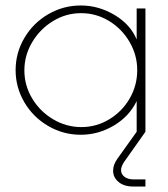

<svg xmlns="http://www.w3.org/2000/svg" viewBox="-20 -481 612 701"><path d="M434 109Q422 126 422 140Q422 155 434.5 164.5Q447 174 468 174H511V200H466Q433 200 413 183.5Q393 167 393 142Q393 120 409 98L479 0V-112Q452 -56 395.5 -22.5Q339 11 275 11Q211 11 156 -21Q101 -53 69 -107.5Q37 -162 37 -225Q37 -288 69 -342.5Q101 -397 156 -429Q211 -461 275 -461Q340 -461 398 -426.5Q456 -392 479 -337V-450H511V0ZM481 -225Q481 -280 453 -328Q425 -376 378 -404.5Q331 -433 276 -433Q221 -433 173.5 -404Q126 -375 97.5 -327Q69 -279 69 -224Q69 -169 97.5 -121.5Q126 -74 174 -45.5Q222 -17 277 -17Q332 -17 379 -45.5Q426 -74 453.5 -121.5Q481 -169 481 -225Z"/></svg>

Font: Poiret One
Style: Regular
Weight: 400
Designer: Denis Masharov (denis.masharov@gmail.com), Cyreal (Charset Expansion)
Foundry: Denis Masharov
Version: Version 1.101